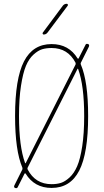

<svg xmlns="http://www.w3.org/2000/svg" viewBox="-20 -970 540 1001"><path d="M208 -790Q204.1 -790 202.6 -793.5Q201.2 -796.9 203.1 -799.8L307.6 -940.4Q315.4 -950.2 328.1 -950.2Q332 -950.2 333.5 -946.8Q335 -943.4 333 -940.4L227.5 -799.8Q219.7 -790 208 -790ZM79.1 -365.2Q79.1 -207 110.4 -121.1Q112.3 -116.2 114.3 -120.1L374 -633.8Q375 -637.7 374 -642.6Q334 -719.7 249 -719.7Q221.7 -719.7 200.2 -713.4Q178.7 -707 154.8 -685.5Q130.9 -664.1 115.2 -626.5Q99.6 -588.9 89.4 -522.5Q79.1 -456.1 79.1 -365.2ZM387.7 -609.4Q385.7 -614.3 383.8 -610.4L124 -95.7Q122.1 -91.8 124 -86.9Q164.1 -9.8 249 -9.8Q276.4 -9.8 297.9 -16.6Q319.3 -23.4 342.8 -44.9Q366.2 -66.4 382.3 -103.5Q398.4 -140.6 408.7 -207.5Q418.9 -274.4 418.9 -365.2Q418.9 -523.4 387.7 -609.4ZM58.6 9.8Q50.8 6.8 54.7 -2.9L96.7 -86.9Q97.7 -91.8 96.7 -95.7Q58.6 -184.6 58.6 -365.2Q58.6 -559.6 105 -649.9Q151.4 -740.2 249 -740.2Q338.9 -740.2 384.8 -665Q385.7 -664.1 387.2 -664.1Q388.7 -664.1 389.6 -665L425.8 -736.3Q428.7 -744.1 439.5 -740.2Q447.3 -737.3 443.4 -726.6L401.4 -642.6Q399.4 -637.7 401.4 -633.8Q439.5 -544.9 439.5 -365.2Q439.5 -170.9 393.1 -80.6Q346.7 9.8 249 9.8Q159.2 9.8 113.3 -65.4Q112.3 -66.4 110.8 -66.4Q109.4 -66.4 108.4 -65.4L72.3 5.9Q68.4 13.7 58.6 9.8Z"/></svg>

Font: Rounded-X Mgen+ 2m thin
Style: Regular
Weight: 100
Designer: [Source Han Sans]
Ryoko NISHIZUKA  (kana & ideographs); Paul D. Hunt (Latin, Greek & Cyrillic); Wenlong ZHANG  (bopomofo
Version: Version 1.059.20150602